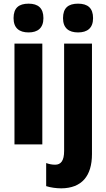

<svg xmlns="http://www.w3.org/2000/svg" viewBox="-20 -788 581 1048"><path d="M136 -768C83 -768 54 -745 54 -689C54 -635 85 -611 136 -611C186 -611 217 -635 217 -689C217 -744 188 -768 136 -768ZM324 -689C324 -635 355 -611 406 -611C457 -611 488 -635 488 -689C488 -744 459 -768 406 -768C353 -768 324 -745 324 -689ZM211 -550H59V0H211ZM315 240C426 239 482 173 482 53V-550H330V36C330 90 312 111 281 111C264 111 249 108 232 102V228C257 236 288 240 315 240Z"/></svg>

Font: Noto Sans Thai Looped Condensed ExtraBold
Style: Regular
Weight: 800
Width: 3
Designer: Sasikarn Vongin, Ben Mitchell
Foundry: The Fontpad Ltd
Version: Version 1.001